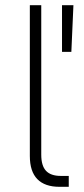

<svg xmlns="http://www.w3.org/2000/svg" viewBox="-20 -720 325 740"><path d="M219 -700H263L255 -520H219ZM209 0Q153 0 124 -29.5Q95 -59 95 -119V-700H139V-124Q139 -81 157.5 -61.5Q176 -42 214 -42H245V0Z"/></svg>

Font: Retni Sans Light
Style: Regular
Weight: 300
Designer: Vitaly Kuzmin
Foundry: ParaType Ltd.
Version: Version 1.00;March 2, 2019;FontCreator 11.5.0.2425 64-bit; t